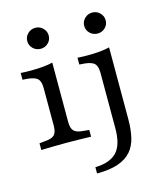

<svg xmlns="http://www.w3.org/2000/svg" viewBox="-119 -714 865 998"><g transform="rotate(-15 313.0 -214.5)"><path d="M125.8 -206.5V-307.3Q125.8 -343.5 111.7 -357.7Q97.6 -371.8 61.3 -375.8L30.6 -378.2V-414.5Q45.2 -413.7 58.5 -413.3Q71.8 -412.9 87.1 -412.9Q121.8 -412.9 151.2 -415.7Q180.6 -418.5 203.2 -424.2V-414.5V-206.5ZM164.5 -2.4Q124.2 -2.4 93.1 -1.6Q62.1 -0.8 30.6 0V-36.3L62.1 -39.5Q97.6 -41.9 111.7 -56Q125.8 -70.2 125.8 -105.6V-206.5H203.2V-105.6Q203.2 -70.2 217.3 -56Q231.5 -41.9 266.1 -39.5L298.4 -36.3V0Q266.9 -0.8 235.9 -1.6Q204.8 -2.4 164.5 -2.4ZM164.5 -508.9Q140.3 -508.9 123.4 -525.4Q106.5 -541.9 106.5 -565.3Q106.5 -588.7 123.4 -605.2Q140.3 -621.8 164.5 -621.8Q187.9 -621.8 204.8 -605.2Q221.8 -588.7 221.8 -565.3Q221.8 -541.1 204.8 -525Q187.9 -508.9 164.5 -508.9ZM431.5 -206.5V-307.3Q431.5 -343.5 417.3 -357.7Q403.2 -371.8 366.9 -375.8L336.3 -378.2V-414.5Q350.8 -413.7 364.5 -413.3Q378.2 -412.9 392.7 -412.9Q428.2 -412.9 457.3 -415.7Q486.3 -418.5 508.9 -424.2V-414.5V-206.5ZM279 192.7V158.9Q357.3 157.3 394.4 118.5Q431.5 79.8 431.5 -8.1V-206.5H508.9V-36.3Q508.9 16.1 499.2 58.9Q489.5 101.6 464.5 131Q439.5 160.5 394.4 176.6Q349.2 192.7 279 192.7ZM471 -508.9Q446.8 -508.9 429.8 -525.4Q412.9 -541.9 412.9 -565.3Q412.9 -588.7 429.8 -605.2Q446.8 -621.8 471 -621.8Q494.4 -621.8 511.3 -605.2Q528.2 -588.7 528.2 -565.3Q528.2 -541.1 511.3 -525Q494.4 -508.9 471 -508.9Z"/></g></svg>

Font: Playfair 9pt
Style: Regular
Weight: 400
Designer: Claus Eggers Sørensen
Foundry: Claus Eggers Sørensen
Version: Version 2.203